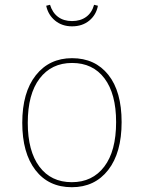

<svg xmlns="http://www.w3.org/2000/svg" viewBox="-20 -772 600 802"><path d="M488 -262Q488 -134 432 -62Q376 10 280 10Q183 10 128 -61.5Q73 -133 73 -259Q73 -386 129.5 -457.5Q186 -529 281 -529Q377 -529 432.5 -459.5Q488 -390 488 -262ZM96 -259Q96 -141 144.5 -76Q193 -11 280 -11Q366 -11 415.5 -76Q465 -141 465 -262Q465 -380 416.5 -444.5Q368 -509 281 -509Q195 -509 145.5 -444Q96 -379 96 -259ZM173 -748 189 -752Q199 -719 222.5 -701.5Q246 -684 281 -684Q316 -684 340 -701.5Q364 -719 373 -752L389 -748Q382 -710 353 -686Q324 -662 281 -662Q239 -662 210 -686Q181 -710 173 -748Z"/></svg>

Font: Fira Sans Thin
Style: Regular
Weight: 100
Designer: bBox Type GmbH & Carrois Corporate GbR & Edenspiekermann AG
Foundry: bBox Type GmbH & Carrois Corporate GbR & Edenspiekermann AG
Version: Version 4.301